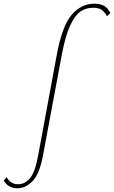

<svg xmlns="http://www.w3.org/2000/svg" viewBox="-147 -731 618 1040"><path d="M-127 247 -111 229Q-90 267 -48 267Q-13 267 15 235Q43 203 60 109L160 -431Q189 -590 241 -650.5Q293 -711 364 -711Q396 -711 416.5 -699.5Q437 -688 451 -660L432 -643Q420 -666 404 -677.5Q388 -689 357 -689Q318 -689 288 -668Q258 -647 232.5 -591.5Q207 -536 188 -436L87 105Q68 211 29.5 250Q-9 289 -52 289Q-102 289 -127 247Z"/></svg>

Font: Ysabeau Infant Extralight
Style: Italic
Weight: 200
Italic angle: -12°
Designer: Christian Thalmann (Catharsis Fonts)
Version: Version 0.003